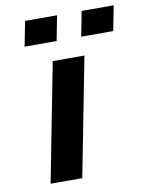

<svg xmlns="http://www.w3.org/2000/svg" viewBox="-82 -785 650 845"><g transform="rotate(-10 242.5 -362.5)"><path d="M463.4 -613.8H320.3L341.8 -725.1H484.9ZM210.4 -613.8H67.4L88.9 -725.1H231.9ZM216.8 0H75.2L178.2 -529.8H319.8Z"/></g></svg>

Font: Aurulent Sans
Style: BoldItalic
Weight: 700
Italic angle: -11°
Version: Version 2007.05.04